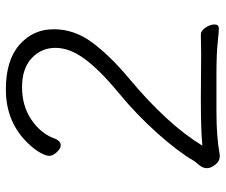

<svg xmlns="http://www.w3.org/2000/svg" viewBox="-76 -674 753 640"><g transform="rotate(-90 300.0 -354.5)"><path d="M368 -9H245Q164 -9 103 2H98Q82 2 70.5 -13Q59 -28 59 -39.5Q59 -51 64 -59Q69 -67 75 -73.5Q81 -80 85 -87Q114 -137 175.5 -206Q237 -275 311 -336Q385 -397 422.5 -447.5Q460 -498 460 -545.5Q460 -593 425.5 -625Q391 -657 329 -657Q267 -657 221.5 -626.5Q176 -596 159 -552Q151 -528 135 -528Q125 -528 112.5 -541Q100 -554 100 -566.5Q100 -579 113.5 -601.5Q127 -624 155 -650Q223 -711 321 -711Q419 -711 470.5 -665.5Q522 -620 522 -551.5Q522 -483 478.5 -424Q435 -365 360 -302Q205 -173 134 -56Q184 -61 294 -61L440 -60L505 -61Q517 -61 527.5 -45.5Q538 -30 538 -15.5Q538 -1 524 -1Q514 -1 476.5 -5Q439 -9 368 -9Z"/></g></svg>

Font: LXGW WenKai Light
Style: Regular
Weight: 300
Designer: LXGW / Fontworks Inc.
Foundry: LXGW / Fontworks Inc.
Version: Version 1.501; October 10, 2024